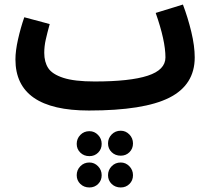

<svg xmlns="http://www.w3.org/2000/svg" viewBox="-20 -466 928 846"><path d="M838 -213Q838 -92 726 -35.5Q614 21 372 21Q48 21 48 -204Q48 -242 59.5 -293Q71 -344 87 -390L199 -360Q188 -320 181.5 -291Q175 -262 175 -233Q175 -193 192.5 -166Q210 -139 259 -123Q308 -107 397 -107Q553 -107 631 -132.5Q709 -158 709 -213Q709 -287 666 -409L786 -446Q808 -388 823 -325.5Q838 -263 838 -213ZM456 166Q456 143 472 126.5Q488 110 512 110Q534 110 550 126.5Q566 143 566 166Q566 189 550.5 204.5Q535 220 512 220Q488 220 472 204.5Q456 189 456 166ZM318 168Q318 145 334 128.5Q350 112 374 112Q396 112 412 128.5Q428 145 428 168Q428 191 412.5 206.5Q397 222 374 222Q350 222 334 206.5Q318 191 318 168ZM318 306Q318 283 334 266.5Q350 250 374 250Q396 250 412 266.5Q428 283 428 306Q428 329 412.5 344.5Q397 360 374 360Q350 360 334 344.5Q318 329 318 306ZM456 306Q456 283 472 266.5Q488 250 512 250Q534 250 550 266.5Q566 283 566 306Q566 329 550.5 344.5Q535 360 512 360Q488 360 472 344.5Q456 329 456 306Z"/></svg>

Font: Noto Sans Arabic Cond
Style: Bold
Weight: 700
Width: 3
Designer: Nadine Chahine
Foundry: Monotype Imaging Inc.
Version: Version 1.001